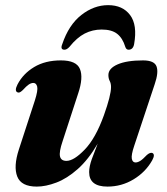

<svg xmlns="http://www.w3.org/2000/svg" viewBox="-20 -696 635 728"><path d="M557.5 -116Q569.5 -110.5 557 -88Q532 -43.5 486.5 -16Q441 11.5 387.5 11.5Q318 11.5 318 -43.5Q318 -64.5 328.2 -93Q338.5 -121.5 350.5 -151.5Q315 -90.5 274.5 -54.8Q234 -19 193.8 -3.8Q153.5 11.5 119.5 11.5Q60.5 11.5 45.5 -26.5Q30.5 -64.5 51.5 -129L112 -314.5Q124.5 -353.5 121 -367.5Q117.5 -381.5 106.5 -381.5Q98 -381.5 89 -375.5Q80 -369.5 66.5 -354.5Q59 -347.5 54.8 -345.8Q50.5 -344 46 -346Q34 -351.5 46.5 -376Q67.5 -416.5 109.5 -441.8Q151.5 -467 211 -467Q270 -467 283.2 -434.2Q296.5 -401.5 276.5 -342L217.5 -161Q203.5 -120 207.5 -103Q211.5 -86 232 -86Q260 -86 301.2 -128.8Q342.5 -171.5 374 -259Q401 -334.5 401 -366Q401 -379.5 396 -389Q391 -398.5 391 -411.5Q391 -436.5 425.8 -451.8Q460.5 -467 522.5 -467Q565 -467 573.5 -444.2Q582 -421.5 566.5 -376.5L489 -143.5Q477 -108 479.8 -94Q482.5 -80 494 -80Q502 -80 511.8 -86Q521.5 -92 537 -108.5Q549.5 -119 557.5 -116ZM365.5 -584Q331 -584 301.2 -568.8Q271.5 -553.5 243.5 -518.5Q233.5 -507.5 224.5 -507.5Q207.5 -507.5 216 -528.5Q240.5 -601.5 288.2 -639Q336 -676.5 390 -676.5Q445 -676.5 473.2 -639Q501.5 -601.5 488.5 -528.5Q484.5 -507.5 467.5 -507.5Q458.5 -507.5 455 -518.5Q445 -551.5 424.2 -567.8Q403.5 -584 365.5 -584Z"/></svg>

Font: Fraunces 72pt S000
Style: Bold Italic
Weight: 700
Italic angle: -16°
Version: Version 1.000; ttfautohint (v1.8.3)